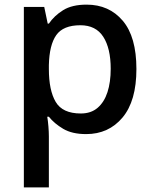

<svg xmlns="http://www.w3.org/2000/svg" viewBox="-20 -569 661 829"><path d="M354 -549Q451 -549 510 -479.5Q569 -410 569 -271Q569 -133 509 -61.5Q449 10 352 10Q291 10 252.5 -13Q214 -36 191 -65H184Q187 -48 189 -23.5Q191 1 191 20V240H83V-539H171L186 -467H191Q214 -501 252.5 -525Q291 -549 354 -549ZM327 -460Q253 -460 223 -417.5Q193 -375 191 -288V-271Q191 -179 220.5 -129Q250 -79 329 -79Q373 -79 401.5 -103.5Q430 -128 444 -171Q458 -214 458 -272Q458 -360 426 -410Q394 -460 327 -460Z"/></svg>

Font: Noto Sans Javanese Medium
Style: Regular
Weight: 500
Version: Version 2.004